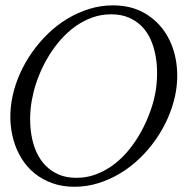

<svg xmlns="http://www.w3.org/2000/svg" viewBox="-20 -695 707 723"><path d="M99.6 -316.4Q93.8 -283.2 93.5 -248.8Q93.3 -214.4 99.1 -181.9Q105 -149.4 117.9 -121.1Q130.9 -92.8 151.6 -71.5Q172.4 -50.3 200.9 -37.8Q229.5 -25.4 267.6 -25.4Q305.7 -25.4 339.6 -37.8Q373.5 -50.3 403.1 -71.5Q432.6 -92.8 457.3 -121.1Q481.9 -149.4 501.5 -181.9Q521 -214.4 535.4 -248.8Q549.8 -283.2 558.6 -316.4L565.9 -350.1Q571.3 -383.3 571.5 -417.7Q571.8 -452.1 565.9 -484.6Q560.1 -517.1 547.6 -545.4Q535.2 -573.7 514.6 -595Q494.1 -616.2 465.3 -628.7Q436.5 -641.1 398.4 -641.1Q360.4 -641.1 326.4 -628.7Q292.5 -616.2 262.9 -595Q233.4 -573.7 208.5 -545.4Q183.6 -517.1 163.8 -484.6Q144 -452.1 129.6 -417.7Q115.2 -383.3 106.9 -350.1ZM639.2 -333.5Q629.9 -290.5 611.1 -248.3Q592.3 -206.1 565.4 -168Q538.6 -129.9 504.9 -97.7Q471.2 -65.4 432.1 -42Q393.1 -18.6 349.6 -5.1Q306.2 8.3 260.3 8.3Q214.8 8.3 177.2 -5.1Q139.6 -18.6 110.6 -42Q81.5 -65.4 61.5 -97.7Q41.5 -129.9 30.8 -168Q20 -206.1 19 -248Q18.1 -290 27.3 -333Q36.6 -376 55.4 -418.2Q74.2 -460.4 101.1 -498.5Q127.9 -536.6 161.4 -568.8Q194.8 -601.1 233.9 -624.5Q272.9 -647.9 316.2 -661.4Q359.4 -674.8 405.3 -674.8Q473.6 -674.8 523.9 -645.8Q574.2 -616.7 604.5 -568.8Q634.8 -521 643.8 -459.7Q652.8 -398.4 639.2 -333.5Z"/></svg>

Font: Atsinvsda
Style: Italic
Weight: 400
Italic angle: -12°
Designer: Al Webster
Foundry: Al Webster and Michael Everson
Version: Version 2.000